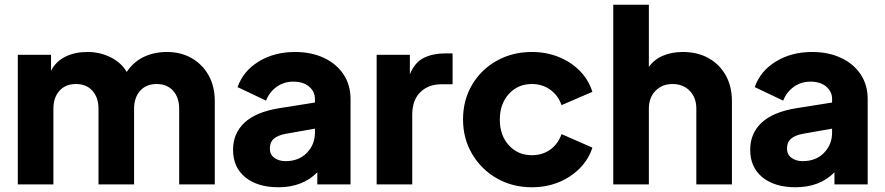

<svg xmlns="http://www.w3.org/2000/svg" viewBox="-20 -777 3731 809"><path d="M55 0H205V-319Q205 -366 230.5 -394.5Q256 -423 300 -423Q344 -423 369.5 -394.5Q395 -366 395 -319V0H545V-319Q545 -366 570.5 -394.5Q596 -423 640 -423Q684 -423 709.5 -394.5Q735 -366 735 -319V0H885V-351Q885 -413 859 -459.5Q833 -506 787.5 -532Q742 -558 683 -558Q630 -558 586.5 -537.5Q543 -517 514 -474Q491 -513 446.5 -535.5Q402 -558 348 -558Q296 -558 256 -538.5Q216 -519 195 -479V-546H55Z M1153 12Q1255 12 1317 -51V0H1457V-360Q1457 -419 1427.5 -463.5Q1398 -508 1345 -533Q1292 -558 1223 -558Q1136 -558 1070.5 -518Q1005 -478 981 -410L1101 -353Q1115 -389 1145.5 -411Q1176 -433 1216 -433Q1258 -433 1282.5 -412Q1307 -391 1307 -360V-345L1156 -321Q1058 -305 1010 -260Q962 -215 962 -146Q962 -72 1013.5 -30Q1065 12 1153 12ZM1117 -151Q1117 -178 1134 -192.5Q1151 -207 1183 -213L1307 -235V-218Q1307 -168 1273 -133Q1239 -98 1183 -98Q1155 -98 1136 -112Q1117 -126 1117 -151Z M1567 0H1717V-294Q1717 -355 1751 -388.5Q1785 -422 1840 -422H1887V-552H1855Q1805 -552 1766.5 -533.5Q1728 -515 1707 -464V-546H1567Z M2221 12Q2283 12 2335 -9.5Q2387 -31 2424 -69Q2461 -107 2476 -155L2346 -212Q2332 -171 2299 -147Q2266 -123 2221 -123Q2162 -123 2124 -165Q2086 -207 2086 -273Q2086 -339 2124 -381Q2162 -423 2221 -423Q2265 -423 2298.5 -399Q2332 -375 2346 -334L2476 -390Q2460 -441 2423 -478.5Q2386 -516 2334 -537Q2282 -558 2221 -558Q2139 -558 2073 -521Q2007 -484 1969 -419.5Q1931 -355 1931 -274Q1931 -193 1969.5 -128Q2008 -63 2073.5 -25.5Q2139 12 2221 12Z M2564 0H2714V-319Q2714 -366 2742 -394.5Q2770 -423 2814 -423Q2858 -423 2886 -394.5Q2914 -366 2914 -319V0H3064V-351Q3064 -413 3038 -459.5Q3012 -506 2965.5 -532Q2919 -558 2857 -558Q2811 -558 2774 -542.5Q2737 -527 2714 -495V-757H2564Z M3332 12Q3434 12 3496 -51V0H3636V-360Q3636 -419 3606.5 -463.5Q3577 -508 3524 -533Q3471 -558 3402 -558Q3315 -558 3249.5 -518Q3184 -478 3160 -410L3280 -353Q3294 -389 3324.5 -411Q3355 -433 3395 -433Q3437 -433 3461.5 -412Q3486 -391 3486 -360V-345L3335 -321Q3237 -305 3189 -260Q3141 -215 3141 -146Q3141 -72 3192.5 -30Q3244 12 3332 12ZM3296 -151Q3296 -178 3313 -192.5Q3330 -207 3362 -213L3486 -235V-218Q3486 -168 3452 -133Q3418 -98 3362 -98Q3334 -98 3315 -112Q3296 -126 3296 -151Z"/></svg>

Font: Plus Jakarta Sans ExtraBold
Style: Regular
Weight: 800
Designer: Gumpita Rahayu
Foundry: Tokotype
Version: Version 2.004; ttfautohint (v1.8.3)